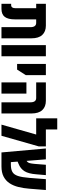

<svg xmlns="http://www.w3.org/2000/svg" viewBox="888 -1688 800 2616"><g transform="rotate(90 1288.0 -380.0)"><path d="M32 0V-132H50Q92 -132 92 -192V-473H32V-605H329Q410 -605 456 -556Q502 -507 502 -409V0H350V-394Q350 -473 291 -473H244V-182Q244 -90 210 -45Q176 0 100 0Z M595 0V-605H747V0Z M851 -213V-605H1004V-332L928 -213Z M1374 0V-394Q1374 -473 1315 -473H1103V-605H1353Q1434 -605 1480 -556Q1526 -507 1526 -409V0ZM1103 0V-340H1255V0Z M1744 -605H1975V-509L1830 0H1678L1813 -473H1592V-760H1744Z M2057 0 2003 -605H2151L2172 -342Q2195 -358 2202 -382.5Q2209 -407 2213 -452L2225 -605H2366L2355 -476Q2347 -368 2312.5 -313.5Q2278 -259 2215 -234L2182 -220L2189 -128H2223Q2285 -128 2322 -148.5Q2359 -169 2377.5 -224.5Q2396 -280 2404 -384L2421 -605H2569L2551 -379Q2545 -300 2528 -231.5Q2511 -163 2477 -111Q2443 -59 2387 -29.5Q2331 0 2247 0Z"/></g></svg>

Font: Noto Sans Hebrew ExtraCondensed ExtraBold
Style: Regular
Weight: 800
Width: 2
Designer: Monotype Design Team
Foundry: Monotype Imaging Inc.
Version: Version 2.004; ttfautohint (v1.8.4.7-5d5b)